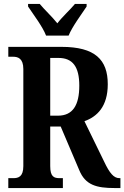

<svg xmlns="http://www.w3.org/2000/svg" viewBox="-20 -951 629 971"><path d="M213 -771H327C345 -816 393 -880 418 -918V-931H359C336 -903 294 -865 270 -833C245 -865 204 -903 181 -931H122V-918C147 -880 196 -816 213 -771ZM22 0H298V-50H282C253 -50 234 -57 234 -111V-311H287L381 -90C412 -15 468 0 560 0H589V-50H584C555 -50 534 -76 507 -133L407 -338C471 -361 525 -412 525 -525C525 -649 461 -714 291 -714H22V-664H47C70 -664 98 -656 98 -602V-111C98 -57 73 -50 47 -50H22ZM273 -366H234V-658H276C347 -658 381 -614 381 -518C381 -419 348 -366 273 -366Z"/></svg>

Font: Noto Serif Khmer ExtraCondensed
Style: Bold
Weight: 700
Width: 2
Designer: Danh Hong and the Monotype Design Team
Foundry: Monotype Imaging Inc.
Version: Version 2.004